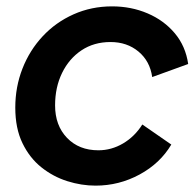

<svg xmlns="http://www.w3.org/2000/svg" viewBox="-20 -571 611 603"><path d="M280 12Q236 12 191.5 -2Q147 -16 110 -45.5Q73 -75 50.5 -121.5Q28 -168 28 -233Q28 -298 50.5 -355.5Q73 -413 114 -457Q155 -501 211 -526Q267 -551 332 -551Q392 -551 443.5 -529Q495 -507 529 -466.5Q563 -426 571 -370L458 -329Q451 -379 415 -409Q379 -439 327 -439Q275 -439 236 -413Q197 -387 175 -342Q153 -297 153 -240Q153 -177 190.5 -138Q228 -99 289 -99Q330 -99 366.5 -120.5Q403 -142 427 -180L518 -117Q483 -58 418.5 -23Q354 12 280 12Z"/></svg>

Font: Plus Jakarta Display Medium
Style: Italic
Weight: 500
Italic angle: -12°
Designer: Gumpita Rahayu
Foundry: Tokotype Studio
Version: Version 1.000